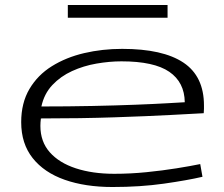

<svg xmlns="http://www.w3.org/2000/svg" viewBox="-20 -740 897 770"><path d="M431 10Q322 10 239.5 -19Q157 -48 111 -106Q65 -164 65 -250Q65 -327 98 -383Q131 -439 188 -474.5Q245 -510 317.5 -527Q390 -544 470 -544Q633 -544 715.5 -489Q798 -434 798 -317Q798 -312 798 -303.5Q798 -295 797 -286Q760 -284 666.5 -279Q573 -274 438.5 -269.5Q304 -265 144 -265Q142 -249 142 -235Q142 -172 179.5 -129.5Q217 -87 284 -65Q351 -43 438 -43Q503 -43 567.5 -49.5Q632 -56 688 -65Q744 -74 783 -82L792 -31Q732 -17 637.5 -3.5Q543 10 431 10ZM146 -313Q254 -313 350 -315Q446 -317 523 -320Q600 -323 651.5 -326Q703 -329 721 -330Q720 -410 659 -452Q598 -494 467 -494Q419 -494 367 -485Q315 -476 269 -455Q223 -434 190 -399Q157 -364 146 -313ZM252 -669V-720H652V-669Z"/></svg>

Font: Georama ExtraExtended Light
Style: Regular
Weight: 300
Width: 8
Designer: Jean-Baptiste Levee
Foundry: Production Type
Version: Version 1.000